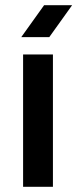

<svg xmlns="http://www.w3.org/2000/svg" viewBox="-20 -720 298 740"><path d="M69 0V-510H184V0ZM62 -577 150 -700H258L170 -577Z"/></svg>

Font: MuseoModerno Thin Medium
Style: Regular
Weight: 500
Version: Version 1.003